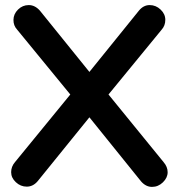

<svg xmlns="http://www.w3.org/2000/svg" viewBox="-20 -730 704 756"><path d="M535.2 -16.1 332 -268.1 127.9 -16.1Q109.9 4.9 85.4 4.9Q61 4.9 42.5 -12.5Q23.9 -29.8 23.9 -52Q23.9 -74.2 39.1 -91.8L256.8 -357.9L47.9 -612.8Q32.7 -628.9 33 -651.9Q33.2 -674.8 51 -692.4Q68.8 -710 93.3 -710Q117.7 -710 137.2 -688L332 -446.8L526.9 -688Q544.9 -710 569.3 -710Q593.8 -710 612.3 -692.4Q630.9 -674.8 630.9 -651.9Q630.9 -628.9 616.2 -612.8L407.2 -357.9L624 -91.8Q640.1 -73.2 640.1 -51.8Q640.1 -30.3 621.6 -12.2Q603 5.9 578.6 5.9Q554.2 5.9 535.2 -16.1Z"/></svg>

Font: Nunito-Bold
Style: Bold
Weight: 700
Designer: Vernon Adams
Foundry: newtypography
Version: Version 3.000